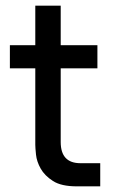

<svg xmlns="http://www.w3.org/2000/svg" viewBox="-20 -660 400 680"><path d="M252 0Q197 0 167.5 -19Q138 -38 124 -63Q110 -88 107.5 -112.5Q105 -137 105 -147V-418H15V-500H105V-640H195V-500H325V-418H195V-157Q195 -82 265 -82H335V0H252Z"/></svg>

Font: PT Root UI Medium
Style: Regular
Weight: 500
Designer: Vitaly Kuzmin
Foundry: ParaType Ltd.
Version: Version 2.001G